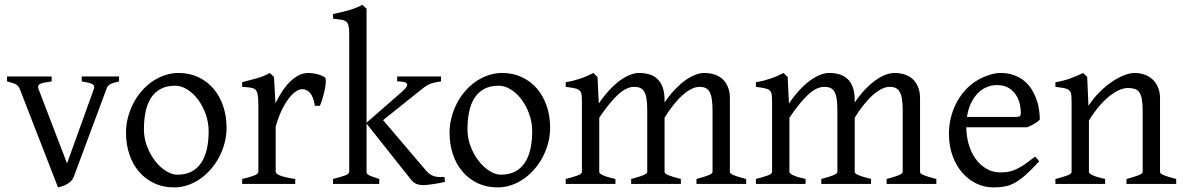

<svg xmlns="http://www.w3.org/2000/svg" viewBox="-20 -777 5003 811"><path d="M482.9 -433.1Q468.3 -429.7 459 -426.8Q449.7 -423.8 443.8 -420.2Q438 -416.5 434.8 -411.9Q431.6 -407.2 429.2 -399.9L291 -28.8Q286.6 -18.1 278.3 -10.5Q270 -2.9 260.3 2.2Q250.5 7.3 241 10.3Q231.4 13.2 225.1 14.6L64 -399.9Q59.6 -413.6 46.9 -420.7Q34.2 -427.7 9.8 -433.1V-454.1H198.2V-433.1Q179.2 -430.7 167.2 -428.2Q155.3 -425.8 148.7 -422.1Q142.1 -418.5 141.1 -413.1Q140.1 -407.7 143.1 -399.9L263.2 -86.9L376 -399.9Q378.4 -407.2 377.7 -412.4Q377 -417.5 371.1 -421.1Q365.2 -424.8 354.2 -427.5Q343.3 -430.2 325.2 -433.1V-454.1H482.9Z M861.3 -222.2Q861.3 -260.7 848.6 -295.7Q835.9 -330.6 815.9 -357.2Q795.9 -383.8 770.5 -399.4Q745.1 -415 720.2 -415Q683.1 -415 657.7 -400.9Q632.3 -386.7 616.9 -362.1Q601.6 -337.4 594.7 -303.7Q587.9 -270 587.9 -231Q587.9 -192.4 601.6 -157.5Q615.2 -122.6 636 -96.2Q656.7 -69.8 681.6 -54.4Q706.5 -39.1 729 -39.1Q763.7 -39.1 788.6 -52Q813.5 -64.9 829.6 -88.9Q845.7 -112.8 853.5 -146.5Q861.3 -180.2 861.3 -222.2ZM937 -236.8Q937 -204.1 928.7 -172.9Q920.4 -141.6 905.8 -113.8Q891.1 -85.9 870.6 -62.3Q850.1 -38.6 825.4 -21.5Q800.8 -4.4 772.9 5.1Q745.1 14.6 715.3 14.6Q668.9 14.6 631.6 -2.9Q594.2 -20.5 567.6 -51.3Q541 -82 526.6 -124.5Q512.2 -167 512.2 -216.8Q512.2 -249 520.3 -280.3Q528.3 -311.5 542.7 -339.6Q557.1 -367.7 577.4 -391.4Q597.7 -415 622.3 -432.1Q647 -449.2 675.5 -459Q704.1 -468.8 734.4 -468.8Q780.3 -468.8 817.6 -451.2Q855 -433.6 881.6 -402.6Q908.2 -371.6 922.6 -329.1Q937 -286.6 937 -236.8Z M1352.1 -450.7Q1356.4 -447.8 1356.2 -433.6Q1356 -419.4 1352.3 -400.9Q1348.6 -382.3 1342.8 -362.8Q1336.9 -343.3 1331.1 -330.1H1310.1Q1307.1 -349.6 1301.8 -363.3Q1296.4 -377 1289.3 -385Q1282.2 -393.1 1273.7 -396.7Q1265.1 -400.4 1255.9 -400.4Q1245.1 -400.4 1230.7 -391.4Q1216.3 -382.3 1201.2 -363Q1186 -343.8 1171.1 -313.7Q1156.2 -283.7 1144.5 -242.2V-50.8Q1144.5 -43.5 1162.8 -35.6Q1181.2 -27.8 1227.1 -21V0H1002.9V-21Q1035.2 -28.3 1053.2 -35.4Q1071.3 -42.5 1071.3 -50.8V-335Q1071.3 -351.1 1070.3 -362.1Q1069.3 -373 1067.9 -379.9Q1066.4 -386.7 1064.2 -390.6Q1062 -394.5 1060.1 -397Q1056.6 -400.4 1052.5 -402.6Q1048.3 -404.8 1041.7 -406.2Q1035.2 -407.7 1025.9 -408.4Q1016.6 -409.2 1002.9 -410.2V-429.7Q1034.7 -438 1065.2 -446.5Q1095.7 -455.1 1120.1 -468.8L1137.2 -451.7L1143.6 -340.8Q1156.7 -367.7 1172.1 -391.1Q1187.5 -414.6 1205.1 -431.9Q1222.7 -449.2 1241.9 -459Q1261.2 -468.8 1282.2 -468.8Q1297.9 -468.8 1315.9 -464.8Q1334 -460.9 1352.1 -450.7Z M1386.7 0V-21Q1418.9 -29.3 1437 -35.6Q1455.1 -42 1455.1 -50.8V-632.8Q1455.1 -655.3 1452.4 -667.5Q1449.7 -679.7 1442.1 -685.8Q1434.6 -691.9 1421.1 -693.8Q1407.7 -695.8 1386.7 -698.2V-717.8Q1420.4 -724.6 1452.9 -733.6Q1485.4 -742.7 1510.3 -756.8L1528.3 -740.2V-258.8L1678.7 -390.1Q1694.8 -404.3 1698.2 -412.8Q1701.7 -421.4 1697 -425.8Q1692.4 -430.2 1681.4 -431.6Q1670.4 -433.1 1657.7 -433.1V-454.1H1842.8V-433.1Q1821.3 -430.7 1803.2 -425Q1785.2 -419.4 1764.6 -402.8L1598.1 -269.5L1781.7 -54.2Q1788.6 -46.4 1795.9 -41.3Q1803.2 -36.1 1812 -33.2Q1820.8 -30.3 1831.8 -29.5Q1842.8 -28.8 1856.9 -29.8L1859.9 -8.8Q1845.7 -5.4 1831.8 -2.9Q1817.9 -0.5 1805.9 1.2Q1793.9 2.9 1784.4 3.9Q1774.9 4.9 1770 4.9Q1749.5 4.9 1737.1 -1Q1724.6 -6.8 1713.9 -21L1528.3 -254.9V-50.8Q1528.3 -46.9 1530 -43.9Q1531.7 -41 1537.1 -37.8Q1542.5 -34.7 1553.2 -30.8Q1564 -26.9 1582 -21V0Z M2228 -222.2Q2228 -260.7 2215.3 -295.7Q2202.6 -330.6 2182.6 -357.2Q2162.6 -383.8 2137.2 -399.4Q2111.8 -415 2086.9 -415Q2049.8 -415 2024.4 -400.9Q1999 -386.7 1983.6 -362.1Q1968.3 -337.4 1961.4 -303.7Q1954.6 -270 1954.6 -231Q1954.6 -192.4 1968.3 -157.5Q1981.9 -122.6 2002.7 -96.2Q2023.4 -69.8 2048.3 -54.4Q2073.2 -39.1 2095.7 -39.1Q2130.4 -39.1 2155.3 -52Q2180.2 -64.9 2196.3 -88.9Q2212.4 -112.8 2220.2 -146.5Q2228 -180.2 2228 -222.2ZM2303.7 -236.8Q2303.7 -204.1 2295.4 -172.9Q2287.1 -141.6 2272.5 -113.8Q2257.8 -85.9 2237.3 -62.3Q2216.8 -38.6 2192.1 -21.5Q2167.5 -4.4 2139.6 5.1Q2111.8 14.6 2082 14.6Q2035.6 14.6 1998.3 -2.9Q1960.9 -20.5 1934.3 -51.3Q1907.7 -82 1893.3 -124.5Q1878.9 -167 1878.9 -216.8Q1878.9 -249 1887 -280.3Q1895 -311.5 1909.4 -339.6Q1923.8 -367.7 1944.1 -391.4Q1964.4 -415 1989 -432.1Q2013.7 -449.2 2042.2 -459Q2070.8 -468.8 2101.1 -468.8Q2147 -468.8 2184.3 -451.2Q2221.7 -433.6 2248.3 -402.6Q2274.9 -371.6 2289.3 -329.1Q2303.7 -286.6 2303.7 -236.8Z M2921.9 0V-21Q2957 -30.3 2973.4 -37.1Q2989.7 -43.9 2989.7 -50.8V-309.1Q2989.7 -338.9 2986.6 -358.6Q2983.4 -378.4 2976.8 -389.6Q2970.2 -400.9 2959.7 -405.5Q2949.2 -410.2 2934.6 -410.2Q2918.5 -410.2 2900.4 -401.1Q2882.3 -392.1 2863.3 -375.2Q2844.2 -358.4 2825 -334.2Q2805.7 -310.1 2787.1 -279.8V-50.8Q2787.1 -43.9 2802.2 -37.4Q2817.4 -30.8 2856 -21V0H2646V-21Q2681.2 -30.3 2697.5 -37.1Q2713.9 -43.9 2713.9 -50.8V-309.1Q2713.9 -338.9 2710.9 -358.6Q2708 -378.4 2701.4 -389.6Q2694.8 -400.9 2684.3 -405.5Q2673.8 -410.2 2658.7 -410.2Q2625.5 -410.2 2589.1 -376Q2552.7 -341.8 2511.2 -279.8V-50.8Q2511.2 -43.5 2529.5 -35.6Q2547.9 -27.8 2579.6 -21V0H2369.6V-21Q2401.9 -29.3 2419.9 -35.9Q2438 -42.5 2438 -50.8V-347.2Q2438 -366.7 2436.3 -377.9Q2434.6 -389.2 2427.5 -395.3Q2420.4 -401.4 2406.7 -404.3Q2393.1 -407.2 2369.6 -410.2V-429.7Q2388.2 -432.6 2403.8 -436.8Q2419.4 -440.9 2433.6 -445.8Q2447.8 -450.7 2460.7 -456.5Q2473.6 -462.4 2486.8 -468.8L2503.9 -451.7L2509.3 -339.8Q2531.2 -372.1 2553.7 -396.2Q2576.2 -420.4 2598.1 -436.5Q2620.1 -452.6 2640.6 -460.7Q2661.1 -468.8 2678.7 -468.8Q2702.1 -468.8 2721.9 -463.1Q2741.7 -457.5 2756.1 -444.1Q2770.5 -430.7 2778.8 -408.7Q2787.1 -386.7 2787.1 -354V-343.8Q2807.6 -374.5 2829.6 -397.7Q2851.6 -420.9 2873.3 -436.8Q2895 -452.6 2915.8 -460.7Q2936.5 -468.8 2954.6 -468.8Q2978 -468.8 2997.8 -462.4Q3017.6 -456.1 3032 -442.9Q3046.4 -429.7 3054.7 -409.4Q3063 -389.2 3063 -361.8V-50.8Q3063 -43.9 3078.1 -37.4Q3093.3 -30.8 3131.8 -21V0Z M3725.1 0V-21Q3760.3 -30.3 3776.6 -37.1Q3793 -43.9 3793 -50.8V-309.1Q3793 -338.9 3789.8 -358.6Q3786.6 -378.4 3780 -389.6Q3773.4 -400.9 3762.9 -405.5Q3752.4 -410.2 3737.8 -410.2Q3721.7 -410.2 3703.6 -401.1Q3685.5 -392.1 3666.5 -375.2Q3647.5 -358.4 3628.2 -334.2Q3608.9 -310.1 3590.3 -279.8V-50.8Q3590.3 -43.9 3605.5 -37.4Q3620.6 -30.8 3659.2 -21V0H3449.2V-21Q3484.4 -30.3 3500.7 -37.1Q3517.1 -43.9 3517.1 -50.8V-309.1Q3517.1 -338.9 3514.2 -358.6Q3511.2 -378.4 3504.6 -389.6Q3498 -400.9 3487.5 -405.5Q3477.1 -410.2 3461.9 -410.2Q3428.7 -410.2 3392.3 -376Q3356 -341.8 3314.5 -279.8V-50.8Q3314.5 -43.5 3332.8 -35.6Q3351.1 -27.8 3382.8 -21V0H3172.9V-21Q3205.1 -29.3 3223.1 -35.9Q3241.2 -42.5 3241.2 -50.8V-347.2Q3241.2 -366.7 3239.5 -377.9Q3237.8 -389.2 3230.7 -395.3Q3223.6 -401.4 3210 -404.3Q3196.3 -407.2 3172.9 -410.2V-429.7Q3191.4 -432.6 3207 -436.8Q3222.7 -440.9 3236.8 -445.8Q3251 -450.7 3263.9 -456.5Q3276.9 -462.4 3290 -468.8L3307.1 -451.7L3312.5 -339.8Q3334.5 -372.1 3356.9 -396.2Q3379.4 -420.4 3401.4 -436.5Q3423.3 -452.6 3443.8 -460.7Q3464.4 -468.8 3481.9 -468.8Q3505.4 -468.8 3525.1 -463.1Q3544.9 -457.5 3559.3 -444.1Q3573.7 -430.7 3582 -408.7Q3590.3 -386.7 3590.3 -354V-343.8Q3610.8 -374.5 3632.8 -397.7Q3654.8 -420.9 3676.5 -436.8Q3698.2 -452.6 3719 -460.7Q3739.7 -468.8 3757.8 -468.8Q3781.2 -468.8 3801 -462.4Q3820.8 -456.1 3835.2 -442.9Q3849.6 -429.7 3857.9 -409.4Q3866.2 -389.2 3866.2 -361.8V-50.8Q3866.2 -43.9 3881.3 -37.4Q3896.5 -30.8 3935.1 -21V0Z M4191.4 -417.5Q4166 -417.5 4144.8 -407.7Q4123.5 -397.9 4107.2 -380.1Q4090.8 -362.3 4079.8 -337.6Q4068.8 -313 4064.5 -283.2H4273.4Q4284.7 -283.2 4288.3 -286.9Q4292 -290.5 4292 -300.8Q4292 -314 4288.3 -333.7Q4284.7 -353.5 4273.7 -372.3Q4262.7 -391.1 4242.9 -404.3Q4223.1 -417.5 4191.4 -417.5ZM4372.1 -272Q4363.3 -262.2 4348.6 -253.9Q4334 -245.6 4318.4 -239.3H4061.5Q4062 -201.2 4072 -166.7Q4082 -132.3 4100.8 -106.2Q4119.6 -80.1 4146.2 -64.5Q4172.9 -48.8 4206.1 -48.8Q4221.2 -48.8 4235.6 -50.8Q4250 -52.7 4266.6 -59.6Q4283.2 -66.4 4303.5 -79.6Q4323.7 -92.8 4351.1 -115.2Q4357.4 -111.8 4362.1 -105.5Q4366.7 -99.1 4369.1 -95.2Q4336.4 -59.6 4311.8 -37.8Q4287.1 -16.1 4265.4 -4.4Q4243.7 7.3 4222.4 11Q4201.2 14.6 4176.3 14.6Q4138.7 14.6 4104.7 -1.5Q4070.8 -17.6 4044.9 -47.1Q4019 -76.7 4003.7 -118.4Q3988.3 -160.2 3988.3 -211.9Q3988.3 -244.6 3995.6 -276.4Q4002.9 -308.1 4016.8 -336.4Q4030.8 -364.7 4050.8 -388.7Q4070.8 -412.6 4096.2 -430.2Q4106.9 -437.5 4120.4 -444.6Q4133.8 -451.7 4148.4 -457Q4163.1 -462.4 4177.5 -465.6Q4191.9 -468.8 4205.1 -468.8Q4236.8 -468.8 4261.7 -460Q4286.6 -451.2 4305.2 -436.3Q4323.7 -421.4 4336.4 -401.6Q4349.1 -381.8 4357.2 -359.9Q4365.2 -337.9 4368.7 -315.2Q4372.1 -292.5 4372.1 -272Z M4738.3 0V-21Q4773.4 -30.3 4790 -37.1Q4806.6 -43.9 4806.6 -50.8V-309.1Q4806.6 -338.9 4803.2 -357.4Q4799.8 -376 4792.5 -386.7Q4785.2 -397.5 4773.2 -401.4Q4761.2 -405.3 4744.1 -405.3Q4729 -405.3 4710.4 -397.9Q4691.9 -390.6 4670.7 -374.5Q4649.4 -358.4 4626.2 -332.3Q4603 -306.2 4579.6 -268.1V-50.8Q4579.6 -43.5 4597.9 -35.6Q4616.2 -27.8 4647.9 -21V0H4438V-21Q4470.2 -29.3 4488.3 -35.9Q4506.3 -42.5 4506.3 -50.8V-347.2Q4506.3 -366.2 4504.9 -377.4Q4503.4 -388.7 4496.8 -395Q4490.2 -401.4 4476.6 -404.3Q4462.9 -407.2 4438 -410.2V-429.7Q4471.2 -435.1 4499.5 -445.1Q4527.8 -455.1 4555.2 -468.8L4572.3 -451.7L4577.6 -330.1Q4599.1 -362.8 4625 -388.4Q4650.9 -414.1 4677.2 -431.9Q4703.6 -449.7 4728.3 -459.2Q4752.9 -468.8 4772 -468.8Q4793 -468.8 4812.5 -462.4Q4832 -456.1 4846.9 -442.9Q4861.8 -429.7 4870.8 -409.4Q4879.9 -389.2 4879.9 -361.8V-50.8Q4879.9 -43.9 4894.8 -37.4Q4909.7 -30.8 4948.2 -21V0Z"/></svg>

Font: Gentium Plus
Style: Regular
Weight: 400
Designer: J. Victor Gaultney, Annie Olsen, Iska Routamaa
Foundry: SIL International
Version: Version 1.510